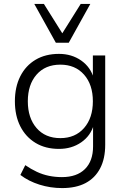

<svg xmlns="http://www.w3.org/2000/svg" viewBox="-20 -772 644 980"><path d="M297 188Q237 188 181.5 170.5Q126 153 84 121L109 71Q138 91 168 105Q198 119 230 125.5Q262 132 296 132Q372 132 413.5 91Q455 50 455 -25V-136H459Q443 -79 394.5 -45.5Q346 -12 281 -12Q212 -12 161.5 -42.5Q111 -73 83.5 -127.5Q56 -182 56 -255Q56 -328 83.5 -382.5Q111 -437 161.5 -467Q212 -497 281 -497Q346 -497 394.5 -463Q443 -429 459 -371H454V-489H517V-33Q517 38 491 87.5Q465 137 416.5 162.5Q368 188 297 188ZM288 -67Q364 -67 409 -118.5Q454 -170 454 -255Q454 -340 409 -391Q364 -442 288 -442Q211 -442 166.5 -391Q122 -340 122 -255Q122 -170 166.5 -118.5Q211 -67 288 -67ZM265 -554 155 -752H204L298 -602L392 -752H441L331 -554Z"/></svg>

Font: Nunito Sans 10pt Light
Style: Regular
Weight: 300
Designer: Vernon Adams
Foundry: Vernon Adams
Version: Version 3.101;gftools[0.9.27]